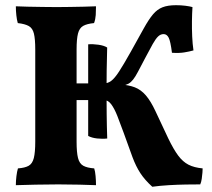

<svg xmlns="http://www.w3.org/2000/svg" viewBox="-20 -703 807 732"><path d="M40.4 3Q40.4 -13 42.6 -31.2Q44.8 -49.4 48.4 -61Q75.4 -63 89.5 -71.1Q103.6 -79.2 109 -100.7Q114.4 -122.2 114.4 -163V-514.2Q114.4 -554.4 109.3 -575Q104.2 -595.6 89.8 -603.7Q75.4 -611.8 47.8 -615Q44.2 -627.2 42.3 -644.8Q40.4 -662.4 40.4 -679Q57.2 -678 85.3 -677.5Q113.4 -677 143.4 -676.5Q173.4 -676 196.2 -676Q219 -676 246.4 -676.5Q273.8 -677 299.9 -677.5Q326 -678 346 -679Q346 -661.8 345 -645.7Q344 -629.6 338.6 -615Q311.6 -612.4 297.2 -604.3Q282.8 -596.2 277.4 -575.3Q272 -554.4 272 -514.2V-163Q272 -122.2 277.4 -100.7Q282.8 -79.2 297.5 -71.1Q312.2 -63 339.2 -61Q342.8 -50 344.4 -31.8Q346 -13.6 346 3Q320.8 2 282.9 1Q245 0 202.2 0Q159.4 0 115.6 1Q71.8 2 40.4 3ZM560.6 9Q532.4 -16.6 515.4 -42.4Q498.4 -68.2 485 -104.1Q471.6 -140 451.4 -197Q438.6 -232.4 427.4 -260.8Q416.2 -289.2 404.1 -305.4Q392 -321.6 376.4 -321.6H259.6V-385H376.4Q390.8 -385 403.8 -394.5Q416.8 -404 433.9 -430.2Q451 -456.4 478.8 -506Q508.6 -559.6 527.9 -594.4Q547.2 -629.2 563.3 -648.3Q579.4 -667.4 599.7 -675.3Q620 -683.2 650.8 -683.2Q669.8 -683.2 686.5 -681.1Q703.2 -679 713.8 -676Q712.2 -651.2 711.8 -622.4Q711.4 -593.6 712.7 -564.4Q714 -535.2 717.6 -510.8Q701.2 -506.2 681.8 -503.1Q662.4 -500 635.6 -501.8Q630 -546 623 -559.5Q616 -573 603.8 -573Q592.4 -573 583.1 -564.3Q573.8 -555.6 562.3 -535.2Q550.8 -514.8 533 -480.8Q516.6 -449.6 506.2 -429.8Q495.8 -410 487.4 -399.5Q479 -389 470 -384Q461 -379 448.4 -377L438.8 -381Q470.8 -379 494.1 -370Q517.4 -361 536.1 -339.3Q554.8 -317.6 572.6 -279.4Q601.8 -216 621.8 -174.7Q641.8 -133.4 659.4 -109.8Q677 -86.2 698.6 -75.1Q720.2 -64 752.6 -61Q752.6 -56 751.8 -44.8Q751 -33.6 749.1 -21Q747.2 -8.4 743.4 0Q720.4 0 688.7 0.5Q657 1 623.1 3Q589.2 5 560.6 9ZM388.8 -175Q371 -172.8 350.3 -175.1Q329.6 -177.4 316.2 -184.8V-534Q333.4 -535.6 355.1 -532.5Q376.8 -529.4 388.6 -521.8Q387.2 -478 386.7 -433.8Q386.2 -389.6 386.2 -353.2Q386.2 -316.2 386.7 -268.5Q387.2 -220.8 388.8 -175Z"/></svg>

Font: Vollkorn
Style: Regular
Weight: 400
Designer: Friedrich Althausen
Foundry: Friedrich Althausen
Version: Version 4.104